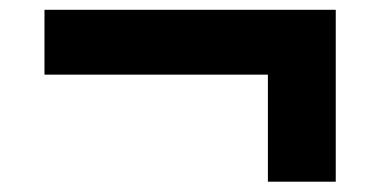

<svg xmlns="http://www.w3.org/2000/svg" viewBox="-20 -464 752 382"><path d="M513 -102.5V-315.5H68.5V-444.5H648V-102.5Z"/></svg>

Font: Encode Sans Exp
Style: Bold
Weight: 700
Width: 7
Designer: Multiple Designers
Foundry: Impallari Type
Version: Version 3.002; ttfautohint (v1.8.3) -l 8 -r 50 -G 200 -x 14 